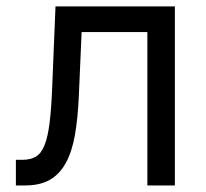

<svg xmlns="http://www.w3.org/2000/svg" viewBox="-20 -565 629 585"><path d="M28.4 -78.1H48.3Q72.8 -78.1 89.1 -87.7Q105.5 -97.3 115.6 -122.3Q125.7 -147.4 131.2 -191.4Q136.7 -235.4 139.2 -304L149.1 -545.5H512.8V0H429V-467.3H228.7L220.2 -272.7Q217.3 -205.6 208.5 -154.7Q199.6 -103.7 180.9 -69.2Q162.3 -34.8 132.3 -17.4Q102.3 0 56.8 0H28.4Z"/></svg>

Font: Interop
Style: Regular
Weight: 400
Designer: Rasmus Andersson, Google, Jang Haemin
Foundry: jhaemin
Version: Version 1.008